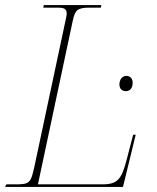

<svg xmlns="http://www.w3.org/2000/svg" viewBox="-29 -734 616 754"><path d="M-9 0H454L504 -205H494L470 -113C449 -31 435 -10 372 -10H120L257 -654C266 -694 274 -704 324 -704H367L369 -714H143L141 -704H184C214 -704 233 -705 233 -681C233 -677 232 -672 231 -666L107 -84C92 -14 88 -10 29 -10H-4ZM465 -376C479 -376 492 -385 492 -409C492 -426 482 -436 467 -436C451 -436 440 -422 440 -402C440 -385 451 -376 465 -376Z"/></svg>

Font: Noto Serif Display Thin
Style: Italic
Weight: 100
Italic angle: -12°
Designer: Monotype Design Team
Foundry: Monotype Imaging Inc.
Version: Version 2.009